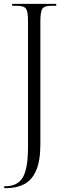

<svg xmlns="http://www.w3.org/2000/svg" viewBox="-20 -734 342 994"><path d="M2 240V230H9Q71 230 98 184.5Q125 139 125 27V-625Q125 -674 114.5 -689Q104 -704 69 -704H43V-714H271V-704H245Q210 -704 199.5 -689Q189 -674 189 -624V12Q189 99 167 149Q145 199 105.5 219.5Q66 240 13 240Z"/></svg>

Font: Noto Serif Display Condensed Light
Style: Regular
Weight: 300
Width: 3
Designer: Monotype Design Team
Foundry: Monotype Imaging Inc.
Version: Version 2.009